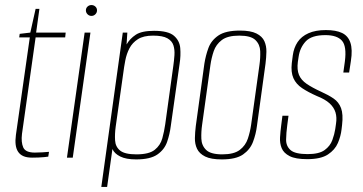

<svg xmlns="http://www.w3.org/2000/svg" viewBox="-20 -624 1436 760"><path d="M107 0Q86 0 72.5 -6Q59 -12 51.5 -23.5Q44 -35 42 -51.5Q40 -68 43 -90L98 -476H56L58 -490L100 -495L121 -589H136L123 -495H240L238 -476H121L67 -94Q63 -61 72 -40.5Q81 -20 118 -20Q132 -20 148 -21Q164 -22 174 -23L171 -4Q164 -3 154 -2Q144 -1 132 -0.5Q120 0 107 0Z M245 0 315 -495H338L268 0ZM342 -561Q333 -561 326.5 -567.5Q320 -574 320 -583Q320 -592 326.5 -598Q333 -604 342 -604Q351 -604 357.5 -598Q364 -592 364 -583Q364 -574 357.5 -567.5Q351 -561 342 -561Z M381 116 466 -495H484L481 -448Q494 -471 517.5 -486.5Q541 -502 590 -502Q646 -502 668.5 -482.5Q691 -463 693.5 -433.5Q696 -404 691 -372L656 -125Q652 -93 641.5 -62.5Q631 -32 603 -12.5Q575 7 519 7Q479 7 456 -4.5Q433 -16 425 -34L404 116ZM520 -13Q570 -13 592.5 -31Q615 -49 622.5 -76.5Q630 -104 634 -132L666 -363Q669 -384 670.5 -405.5Q672 -427 666.5 -444.5Q661 -462 642.5 -472.5Q624 -483 586 -483Q548 -483 526 -469Q504 -455 492.5 -433Q481 -411 476 -385Q471 -359 468 -335L438 -123Q434 -94 435.5 -68.5Q437 -43 455.5 -28Q474 -13 520 -13Z M858 7Q815 7 792 -4.5Q769 -16 760 -35Q751 -54 751.5 -77.5Q752 -101 755 -125L789 -372Q794 -404 805 -434Q816 -464 844.5 -483.5Q873 -503 930 -503Q972 -503 995 -491.5Q1018 -480 1026.5 -461Q1035 -442 1034.5 -419Q1034 -396 1031 -372L997 -125Q993 -93 981.5 -62.5Q970 -32 942 -12.5Q914 7 858 7ZM860 -13Q906 -13 929 -30.5Q952 -48 961 -75Q970 -102 974 -130L1007 -367Q1011 -395 1010 -421.5Q1009 -448 991 -465.5Q973 -483 927 -483Q881 -483 858 -465.5Q835 -448 826 -421.5Q817 -395 813 -367L780 -130Q776 -102 777 -75Q778 -48 796 -30.5Q814 -13 860 -13Z M1196 6Q1150 6 1126.5 -6Q1103 -18 1095 -37.5Q1087 -57 1088.5 -80.5Q1090 -104 1093 -127L1098 -166H1122L1117 -128Q1113 -98 1112.5 -72Q1112 -46 1130 -30Q1148 -14 1198 -14Q1243 -14 1265 -30Q1287 -46 1295.5 -69.5Q1304 -93 1307 -113L1310 -134Q1314 -159 1308 -179Q1302 -199 1284.5 -215Q1267 -231 1234 -244Q1200 -259 1176 -275Q1152 -291 1141.5 -314.5Q1131 -338 1135 -374L1139 -405Q1143 -435 1158 -457.5Q1173 -480 1201 -492.5Q1229 -505 1270 -505Q1310 -505 1334 -493.5Q1358 -482 1367 -455Q1376 -428 1369 -383L1362 -337H1339L1345 -380Q1353 -441 1333.5 -463Q1314 -485 1268 -485Q1213 -485 1190 -460Q1167 -435 1162 -399L1159 -379Q1155 -348 1163.5 -327.5Q1172 -307 1194 -292Q1216 -277 1251 -261Q1280 -248 1300.5 -234Q1321 -220 1330 -196Q1339 -172 1334 -129L1332 -112Q1329 -85 1317.5 -58Q1306 -31 1278 -12.5Q1250 6 1196 6Z"/></svg>

Font: Alumni Sans Thin
Style: Italic
Weight: 100
Italic angle: -8°
Designer: Robert E. Leuschke
Foundry: Robert E. Leuschke
Version: Version 1.016